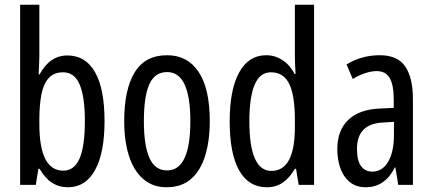

<svg xmlns="http://www.w3.org/2000/svg" viewBox="-20 -780 1825 810"><path d="M146 -543Q146 -527 145 -508Q144 -489 143 -466H147Q190 -546 264 -546Q341 -546 381 -475.5Q421 -405 421 -269Q421 -135 381 -62.5Q341 10 267 10Q229 10 199.5 -9Q170 -28 147 -68H142L131 0H65V-760H146ZM246 -475Q206 -475 184 -449Q162 -423 154 -378Q146 -333 146 -276V-257Q146 -60 247 -60Q293 -60 315.5 -111Q338 -162 338 -270Q338 -372 316 -423.5Q294 -475 246 -475Z M865 -269Q865 -186 845.5 -123Q826 -60 786 -25Q746 10 683 10Q624 10 584 -25Q544 -60 524 -122.5Q504 -185 504 -269Q504 -402 548 -474.5Q592 -547 685 -547Q771 -547 818 -476.5Q865 -406 865 -269ZM587 -269Q587 -166 610.5 -113.5Q634 -61 685 -61Q783 -61 783 -269Q783 -476 685 -476Q633 -476 610 -424.5Q587 -373 587 -269Z M1106 10Q1029 10 989 -61Q949 -132 949 -268Q949 -402 989 -474.5Q1029 -547 1103 -547Q1140 -547 1171.5 -526.5Q1203 -506 1223 -468H1227Q1224 -513 1224 -542V-760H1305V0H1240L1229 -68H1224Q1202 -30 1173.5 -10Q1145 10 1106 10ZM1125 -59Q1224 -59 1224 -244V-274Q1224 -378 1200 -426.5Q1176 -475 1123 -475Q1076 -475 1054 -422Q1032 -369 1032 -268Q1032 -59 1125 -59Z M1582 -547Q1658 -547 1690 -499Q1722 -451 1722 -362V0H1660L1648 -74H1646Q1604 10 1523 10Q1482 10 1455 -12.5Q1428 -35 1415.5 -71.5Q1403 -108 1403 -150Q1403 -230 1449 -274Q1495 -318 1580 -322L1641 -325V-360Q1641 -422 1624 -451Q1607 -480 1569 -480Q1525 -480 1468 -447L1442 -508Q1505 -547 1582 -547ZM1594 -263Q1486 -257 1486 -152Q1486 -103 1503 -79.5Q1520 -56 1551 -56Q1593 -56 1617.5 -97.5Q1642 -139 1642 -212V-266Z"/></svg>

Font: Noto Sans Khmer ExtraCondensed
Style: Regular
Weight: 400
Width: 2
Designer: Danh Hong and the Monotype Design Team
Foundry: Monotype Imaging Inc.
Version: Version 2.004; ttfautohint (v1.8.4.7-5d5b)